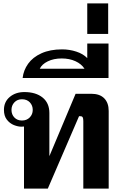

<svg xmlns="http://www.w3.org/2000/svg" viewBox="-20 -1100 711 1120"><path d="M120 -362Q115 -361 105 -361Q85 -361 61 -370.5Q37 -380 20 -402Q3 -424 3 -459Q3 -506 37 -534.5Q71 -563 122 -563Q189 -563 228.5 -531Q268 -499 268 -441V-189L421 -553H512Q562 -553 588 -526.5Q614 -500 614 -453V0H466V-393Q466 -409 462.5 -415.5Q459 -422 449 -422H441L259 0H120ZM171 -459Q171 -485 154 -503Q137 -521 108 -521Q81 -521 64 -503Q47 -485 47 -459Q47 -432 64 -414.5Q81 -397 108 -397Q136 -397 153.5 -415Q171 -433 171 -459Z M342 -812Q385 -812 425 -799Q465 -786 489 -761V-846H613V-645H112Q117 -690 144 -728Q171 -766 221.5 -789Q272 -812 342 -812ZM473 -699Q455 -727 420 -743Q385 -759 340 -759Q293 -759 258.5 -742Q224 -725 212 -699Z M489 -1080H611V-902H489Z"/></svg>

Font: Taviraj SemiBold
Style: Regular
Weight: 600
Designer: Katatrad Team
Foundry: CadsonDemak
Version: Version 1.001